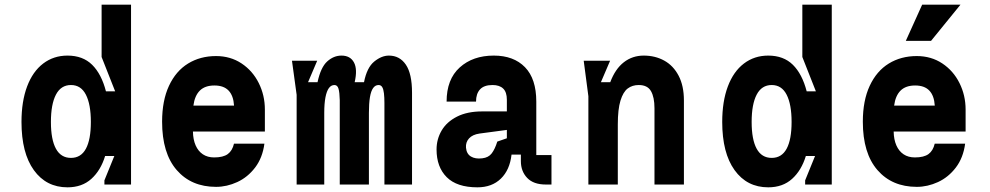

<svg xmlns="http://www.w3.org/2000/svg" viewBox="-20 -790 4240 822"><path d="M541 0H427V-17.8L469.4 -122H430Q411.2 -60.4 371.1 -24.2Q331 12 269 12Q178 12 125 -61.5Q72 -135 72 -268Q72 -356 96.1 -420Q120.2 -484 164.9 -518Q209.6 -552 269 -552Q334.6 -552 374.5 -512.6Q414.4 -473.2 433.6 -399H473L415 -546V-770H541ZM369 -268Q369 -343 347.8 -384.5Q326.6 -426 283.8 -426Q241 -426 219.5 -384.8Q198 -343.6 198 -268Q198 -192.4 219.5 -153.2Q241 -114 283.8 -114Q326.6 -114 347.8 -153.3Q369 -192.6 369 -268Z M674 -269Q674 -359.4 703.5 -422.7Q733 -486 785.2 -518Q837.4 -550 905 -550Q966.6 -550 1014.1 -518.5Q1061.6 -487 1087.8 -434.4Q1114 -381.8 1114 -321V-227H806Q806.6 -192.6 817.5 -167.7Q828.4 -142.8 848.5 -129.4Q868.6 -116 896.8 -116Q935.6 -116 955.2 -130.4Q974.8 -144.8 981.8 -175H1112Q1104 -114.4 1072.2 -72.7Q1040.4 -31 995.7 -10.5Q951 10 905 10Q799 10 736.5 -62Q674 -134 674 -269ZM898 -424Q857.6 -424 835.6 -402.2Q813.6 -380.4 808 -338H982Q979.4 -380.4 958.7 -402.2Q938 -424 898 -424Z M1338 -530 1298.8 -438H1339.4Q1353.2 -502 1380.9 -527Q1408.6 -552 1442 -552Q1479.6 -552 1495.4 -522.7Q1511.2 -493.4 1498.4 -438H1538.4Q1550.8 -501 1582.2 -526.5Q1613.6 -552 1645 -552Q1691.2 -552 1717.6 -513.1Q1744 -474.2 1744 -393V0H1625.8V-349.2Q1625.8 -372.4 1623.8 -390.2Q1621.8 -408 1616.4 -417Q1611 -426 1600.8 -426Q1586.8 -426 1577.5 -413.1Q1568.2 -400.2 1563.8 -373.9Q1559.4 -347.6 1559.4 -306.8V0H1434.6V-349.2V-361.2Q1433.8 -394.6 1429.2 -410.3Q1424.6 -426 1411.8 -426Q1397.8 -426 1388.2 -413.1Q1378.6 -400.2 1373.4 -373.6Q1368.2 -347 1368.2 -306.8V0H1250V-384L1230 -530Z M2341 0H2317Q2264 0 2237 -28.3Q2210 -56.6 2210 -100V-128H2170Q2162.6 -62.4 2124.3 -25.2Q2086 12 2024 12Q1936 12 1892.5 -31.5Q1849 -75 1849 -150Q1849 -194.2 1870.8 -231.3Q1892.6 -268.4 1936.6 -290.7Q1980.6 -313 2044 -313H2150V-363Q2150 -395.6 2134.2 -410.8Q2118.4 -426 2088.6 -426Q2052.4 -426 2035.2 -407.4Q2018 -388.8 2018 -355H1892Q1892 -450.4 1948.2 -501.2Q2004.4 -552 2094 -552Q2179.2 -552 2227.6 -502.3Q2276 -452.6 2276 -355V-126H2341ZM2109 -183.8 2150 -198V-233.8L2032.8 -218.2Q2002.8 -213.8 1988 -197.4Q1973.2 -181 1975 -157.8Q1977.4 -131.2 1996.2 -119.9Q2015 -108.6 2044.4 -112.2Q2071.4 -115.2 2085.2 -133.4Q2099 -151.6 2109 -183.8Z M2592 -530 2552.6 -438H2592.6Q2614 -495 2650.8 -523.5Q2687.6 -552 2736 -552Q2784.8 -552 2823.7 -530.6Q2862.6 -509.2 2885.3 -466Q2908 -422.8 2908 -360V0H2782V-326.4Q2782 -373.8 2767 -399.9Q2752 -426 2714.8 -426Q2687 -426 2667.4 -411.2Q2647.8 -396.4 2636.4 -359.3Q2625 -322.2 2625 -257.4V0H2499V-378L2479 -530Z M3541 0H3427V-17.8L3469.4 -122H3430Q3411.2 -60.4 3371.1 -24.2Q3331 12 3269 12Q3178 12 3125 -61.5Q3072 -135 3072 -268Q3072 -356 3096.1 -420Q3120.2 -484 3164.9 -518Q3209.6 -552 3269 -552Q3334.6 -552 3374.5 -512.6Q3414.4 -473.2 3433.6 -399H3473L3415 -546V-770H3541ZM3369 -268Q3369 -343 3347.8 -384.5Q3326.6 -426 3283.8 -426Q3241 -426 3219.5 -384.8Q3198 -343.6 3198 -268Q3198 -192.4 3219.5 -153.2Q3241 -114 3283.8 -114Q3326.6 -114 3347.8 -153.3Q3369 -192.6 3369 -268Z M3674 -269Q3674 -359.4 3703.5 -422.7Q3733 -486 3785.2 -518Q3837.4 -550 3905 -550Q3966.6 -550 4014.1 -518.5Q4061.6 -487 4087.8 -434.4Q4114 -381.8 4114 -321V-227H3806Q3806.6 -192.6 3817.5 -167.7Q3828.4 -142.8 3848.5 -129.4Q3868.6 -116 3896.8 -116Q3935.6 -116 3955.2 -130.4Q3974.8 -144.8 3981.8 -175H4112Q4104 -114.4 4072.2 -72.7Q4040.4 -31 3995.7 -10.5Q3951 10 3905 10Q3799 10 3736.5 -62Q3674 -134 3674 -269ZM3898 -424Q3857.6 -424 3835.6 -402.2Q3813.6 -380.4 3808 -338H3982Q3979.4 -380.4 3958.7 -402.2Q3938 -424 3898 -424ZM4092 -770 3966 -615H3858L3928 -770Z"/></svg>

Font: Fliege Mono Thin
Style: Regular
Weight: 100
Version: Version 0.020;Glyphs 3.3 (3306)